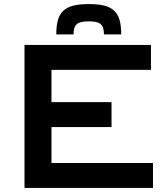

<svg xmlns="http://www.w3.org/2000/svg" viewBox="-20 -920 824 940"><path d="M100 0V-700H719V-578H232V-420H526V-298H232V-122H729V0ZM255.5 -751.5Q255.5 -794 263.8 -822.5Q272 -851 291 -868.2Q310 -885.5 340.5 -892.8Q371 -900 415 -900Q459 -900 489.2 -892.8Q519.5 -885.5 538.2 -868.2Q557 -851 565.2 -822.5Q573.5 -794 573.5 -751.5H489Q489 -771 484.8 -783.2Q480.5 -795.5 471.5 -802.8Q462.5 -810 448.5 -812.8Q434.5 -815.5 415 -815.5Q395 -815.5 380.8 -812.8Q366.5 -810 357.5 -802.8Q348.5 -795.5 344.2 -783.2Q340 -771 340 -751.5Z"/></svg>

Font: Science Gothic
Style: Regular
Weight: 400
Designer: Thomas Phinney, Vassil Kateliev, Brandon Buerkle
Foundry: Font Detective LLC
Version: Version 1.018